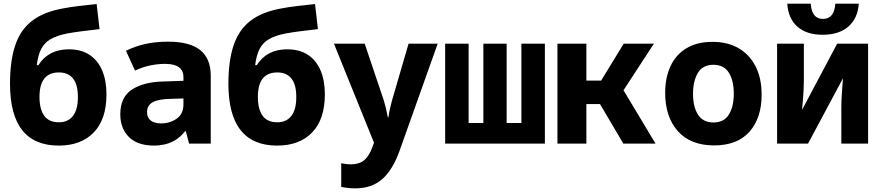

<svg xmlns="http://www.w3.org/2000/svg" viewBox="-20 -789 4840 1055"><path d="M303 11Q35 11 35 -329Q35 -454 63.5 -539.5Q92 -625 156 -674.5Q220 -724 328 -743Q364 -750 412.5 -756Q461 -762 511 -767L527 -629Q483 -624 435 -618Q387 -612 349 -605Q293 -594 259 -574.5Q225 -555 207 -521Q189 -487 182 -431H191Q246 -518 358 -518Q427 -518 473 -487Q519 -456 542 -400.5Q565 -345 565 -271Q565 -133 495 -61Q425 11 303 11ZM304 -117Q353 -117 380.5 -151.5Q408 -186 408 -256Q408 -325 381 -358Q354 -391 304 -391Q197 -391 197 -257Q197 -189 223 -153Q249 -117 304 -117Z M828 11Q735 11 688 -36.5Q641 -84 641 -161Q641 -255 704.5 -296.5Q768 -338 872 -341L988 -345V-365Q988 -438 887 -438Q846 -438 803.5 -429Q761 -420 722 -401L672 -510Q723 -535 779 -547.5Q835 -560 904 -560Q1023 -560 1080.5 -513.5Q1138 -467 1138 -373V0H1019L1001 -68H997Q970 -34 939.5 -17Q909 0 880 5.5Q851 11 828 11ZM866 -111Q914 -111 951 -137Q988 -163 988 -216V-248L921 -246Q853 -245 820.5 -228Q788 -211 788 -173Q788 -142 808.5 -126.5Q829 -111 866 -111Z M1503 11Q1235 11 1235 -329Q1235 -454 1263.5 -539.5Q1292 -625 1356 -674.5Q1420 -724 1528 -743Q1564 -750 1612.5 -756Q1661 -762 1711 -767L1727 -629Q1683 -624 1635 -618Q1587 -612 1549 -605Q1493 -594 1459 -574.5Q1425 -555 1407 -521Q1389 -487 1382 -431H1391Q1446 -518 1558 -518Q1627 -518 1673 -487Q1719 -456 1742 -400.5Q1765 -345 1765 -271Q1765 -133 1695 -61Q1625 11 1503 11ZM1504 -117Q1553 -117 1580.5 -151.5Q1608 -186 1608 -256Q1608 -325 1581 -358Q1554 -391 1504 -391Q1397 -391 1397 -257Q1397 -189 1423 -153Q1449 -117 1504 -117Z M1931 246Q1894 246 1855 238V108Q1883 114 1908 114Q1954 114 1981.5 91Q2009 68 2027 17L2035 -5L1815 -549H1984L2089 -237Q2095 -217 2100.5 -194.5Q2106 -172 2111 -144H2114Q2118 -171 2123.5 -195.5Q2129 -220 2134 -237L2225 -549H2385L2175 41Q2138 144 2080.5 195Q2023 246 1931 246Z M2426 0V-549H2555V-113H2636V-549H2764V-113H2845V-549H2974V0Z M3043 0V-549H3202V-346H3283L3407 -549H3573L3406 -293L3582 0H3405L3277 -217H3202V0Z M3904 10Q3775 10 3705 -68Q3635 -146 3635 -279Q3635 -363 3664.5 -426Q3694 -489 3752 -524Q3810 -559 3895 -559Q3978 -559 4038.5 -524Q4099 -489 4132 -424Q4165 -359 4165 -269Q4165 -141 4098.5 -65.5Q4032 10 3904 10ZM3900 -116Q3958 -116 3985 -159.5Q4012 -203 4012 -274Q4012 -346 3985 -389.5Q3958 -433 3900 -433Q3841 -433 3814.5 -388Q3788 -343 3788 -274Q3788 -202 3815.5 -159Q3843 -116 3900 -116Z M4250 0V-549H4397V-346Q4397 -323 4395.5 -293Q4394 -263 4391.5 -234.5Q4389 -206 4387 -185L4580 -549H4750V0H4603V-202Q4603 -240 4606.5 -284.5Q4610 -329 4612 -359L4420 0ZM4500 -598Q4412 -598 4361.5 -642.5Q4311 -687 4306 -769H4435Q4440 -685 4502 -685Q4564 -685 4570 -769H4699Q4693 -687 4641 -642.5Q4589 -598 4500 -598Z"/></svg>

Font: Noto Sans Mono ExtraBold
Style: Regular
Weight: 800
Designer: Monotype Design Team
Foundry: Monotype Imaging Inc.
Version: Version 2.014